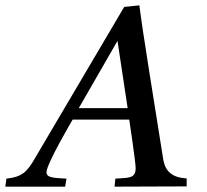

<svg xmlns="http://www.w3.org/2000/svg" viewBox="-44 -698 777 719"><path d="M-24 1H200L205 -29C165 -32 130 -30 130 -53C130 -84 228 -250 228 -250H440C440 -250 464 -92 464 -68C464 -27 433 -33 388 -29L385 1L655 0V-30C588 -33 572 -70 567 -103C535 -307 491 -571 478 -678L421 -672L89 -109C58 -55 41 -36 -20 -29ZM251 -293 396 -545 434 -293Z"/></svg>

Font: KpRoman
Style: SemiboldItalic
Weight: 600
Italic angle: -11°
Version: Version 0.66